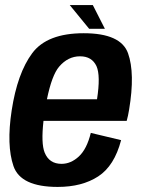

<svg xmlns="http://www.w3.org/2000/svg" viewBox="-20 -732 559 757"><path d="M207.5 5Q61.5 5 33.2 -77Q5 -159 26 -296.5Q48.5 -443.5 107 -522.2Q165.5 -601 310 -601Q456.5 -601 484.8 -522Q513 -443 489 -299.5Q485 -274.5 479.5 -255.5H151.5Q141.5 -166.5 156 -130.5Q174 -86 222.5 -86Q259.5 -86 291 -115.2Q322.5 -144.5 338 -208L457.5 -179.5Q431 -78 367.2 -36.5Q303.5 5 207.5 5ZM165 -340.5H362.5Q377 -434 360.5 -471Q342.5 -510 295.5 -510Q248 -510 213 -469Q184.5 -435.5 165 -340.5ZM331.5 -618.5 255 -712H346L393.5 -618.5Z"/></svg>

Font: Anybody SemiBold
Style: Italic
Weight: 600
Italic angle: -10°
Designer: Tyler Finck
Foundry: Etcetera Type Company
Version: Version 1.010; ttfautohint (v1.8.3) -l 8 -r 50 -G 200 -x 14 